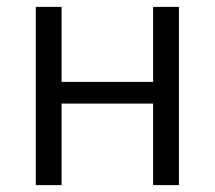

<svg xmlns="http://www.w3.org/2000/svg" viewBox="-20 -538 624 558"><path d="M84 0V-518H159V-300H425V-518H500V0H425V-237H159V0Z"/></svg>

Font: Ubuntu Sans
Style: Regular
Weight: 400
Designer: Dalton Maag Ltd
Foundry: Dalton Maag Ltd
Version: Version 1.006; ttfautohint (v1.8.4.7-5d5b)